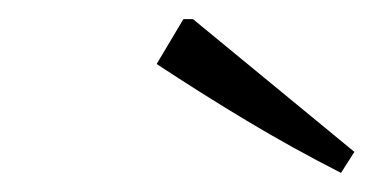

<svg xmlns="http://www.w3.org/2000/svg" viewBox="-20 -746 391 201"><path d="M337 -565Q286 -591 238.5 -619.5Q191 -648 144 -679L172 -726H182L351 -587Z"/></svg>

Font: Piazzolla Thin Light
Style: Italic
Weight: 300
Italic angle: -11.3°
Version: Version 2.005